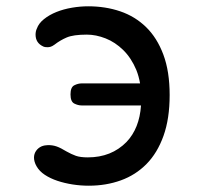

<svg xmlns="http://www.w3.org/2000/svg" viewBox="-20 -580 640 610"><path d="M519 -278Q519 -203 499.5 -148.5Q480 -94 445.5 -59Q411 -24 364 -7Q317 10 262 10Q236 10 210.5 6Q185 2 162.5 -5.5Q140 -13 122.5 -24.5Q105 -36 96 -52Q92 -59 90 -66Q88 -73 88 -79Q88 -91 94.5 -100.5Q101 -110 112 -115Q117 -117 122.5 -118Q128 -119 133 -119Q148 -119 160.5 -114.5Q173 -110 191 -99Q207 -90 221 -85Q235 -80 259 -80Q334 -80 382 -129Q423 -172 428 -245H239Q228 -245 216 -251Q204 -257 204 -280Q204 -303 216 -309Q228 -315 239 -315H425Q421 -338 413 -358Q397 -396 371.5 -421Q346 -446 315.5 -458Q285 -470 256 -470Q213 -470 192 -461Q171 -452 153 -438Q146 -433 141 -431.5Q136 -430 131 -430Q126 -430 123 -430.5Q120 -431 118 -432Q105 -438 99 -447.5Q93 -457 93 -470Q93 -475 94 -480Q95 -485 97 -489Q103 -506 120 -519.5Q137 -533 159.5 -542Q182 -551 208.5 -555.5Q235 -560 260 -560Q315 -560 362 -544Q409 -528 444 -494Q479 -460 499 -406.5Q519 -353 519 -278Z"/></svg>

Font: Maple Mono NF
Style: Regular
Weight: 400
Monospace: yes
Designer: subframe7536
Version: Version 7.000